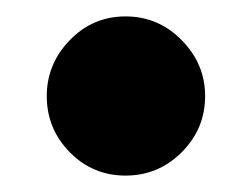

<svg xmlns="http://www.w3.org/2000/svg" viewBox="-20 -395 306 234"><path d="M133 -181Q93 -181 65 -209.5Q37 -238 37 -278Q37 -317 65 -346Q93 -375 133 -375Q173 -375 201.5 -346Q230 -317 230 -278Q230 -238 201.5 -209.5Q173 -181 133 -181Z"/></svg>

Font: MuseoModerno
Style: Bold
Weight: 700
Designer: Pablo Cosgaya, Héctor Gatti, Marcela Romero, and the Authors of The MuseoModerno Project.
Foundry: Omnibus-Type Team
Version: Version 1.001